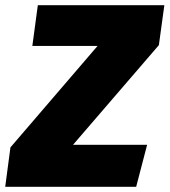

<svg xmlns="http://www.w3.org/2000/svg" viewBox="-48 -716 650 736"><path d="M-28 0 -8 -151 326 -540H76L97 -696H582L561 -543L232 -161H516L474 0Z"/></svg>

Font: Fira Sans Black
Style: Italic
Weight: 900
Italic angle: -8°
Designer: Carrois Corporate & Edenspiekermann AG
Foundry: Carrois Corporate GbR & Edenspiekermann AG
Version: Version 4.203